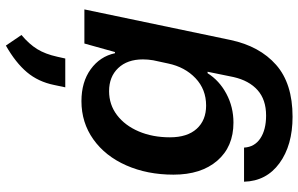

<svg xmlns="http://www.w3.org/2000/svg" viewBox="-201 -638 1015 653"><g transform="rotate(-90 306.5 -311.5)"><path d="M15 11H131Q133 47 162.5 66.5Q192 86 240 86Q294 86 326.5 57Q359 28 371 -25L389 -113H384Q359 -73 314 -49Q269 -25 216 -25Q134 -25 86.5 -80Q39 -135 39 -229Q39 -318 70.5 -389.5Q102 -461 159 -501.5Q216 -542 289 -542Q354 -542 397.5 -510.5Q441 -479 452 -428H456L485 -532H601L497 -35Q476 64 412.5 120Q349 176 236 176Q139 176 78 131.5Q17 87 15 11ZM417 -247 428 -298Q431 -316 431 -333Q431 -386 401.5 -417Q372 -448 323 -448Q277 -448 241.5 -421Q206 -394 186 -347Q166 -300 166 -241Q166 -182 195 -150Q224 -118 274 -118Q329 -118 367 -154Q405 -190 417 -247ZM478 -799 514 -746Q483 -720 466 -692.5Q449 -665 440 -624L434 -597H336L344 -635Q355 -689 387.5 -727.5Q420 -766 478 -799Z"/></g></svg>

Font: Mona Sans SemiBold
Style: Italic
Weight: 600
Italic angle: -11.7°
Designer: Deni Anggara
Foundry: GitHub
Version: Version 2.000